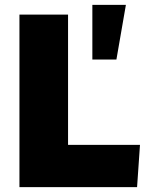

<svg xmlns="http://www.w3.org/2000/svg" viewBox="-20 -770 596 790"><path d="M60 0V-710H260V-174H556L544 0ZM360 -525V-750H498L459 -525Z"/></svg>

Font: Livvic Black
Style: Regular
Weight: 900
Designer: Jacques Le Bailly, Baron von Fonthausen
Version: Version 1.001; ttfautohint (v1.8.2)